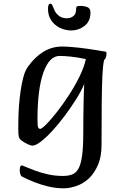

<svg xmlns="http://www.w3.org/2000/svg" viewBox="-20 -776 649 1040"><path d="M326 244Q281 244 238.5 233.5Q196 223 161 208.5Q126 194 102 182Q93 178 90 167Q87 156 87 147Q87 120 98 120Q101 120 120.5 128.5Q140 137 171 148.5Q202 160 240.5 168.5Q279 177 321 177Q350 177 371 169Q392 161 405 137.5Q418 114 424.5 68Q431 22 431 -53Q431 -88 431.5 -136.5Q432 -185 433 -234Q434 -283 436 -321Q421 -284 393 -239.5Q365 -195 332 -150.5Q299 -106 265 -69Q231 -32 202 -9.5Q173 13 155 13Q149 13 132.5 6Q116 -1 100.5 -12Q85 -23 82 -34Q79 -46 79 -77Q79 -96 79.5 -130Q80 -164 83 -204.5Q86 -245 92 -286Q98 -327 107.5 -361.5Q117 -396 133 -417Q169 -467 215 -495.5Q261 -524 318 -524Q337 -524 373 -521Q409 -518 455.5 -511.5Q502 -505 552 -496Q557 -495 557 -488Q557 -472 552.5 -462Q548 -452 544 -452Q537 -420 534.5 -365Q532 -310 531 -220Q530 -130 530 9Q530 72 511 116.5Q492 161 462 190Q432 218 395 231Q358 244 326 244ZM198 -78Q206 -78 231 -103Q256 -128 288.5 -169.5Q321 -211 353.5 -261Q386 -311 411 -362Q436 -413 445 -456Q397 -466 362 -469.5Q327 -473 303 -473Q247 -473 215 -383Q183 -293 183 -129Q183 -95 186.5 -86.5Q190 -78 198 -78ZM367 -611Q334 -611 305 -625Q276 -639 258 -665Q240 -691 240 -728Q240 -744 243.5 -750Q247 -756 254 -756Q260 -756 264.5 -745Q269 -734 275.5 -719.5Q282 -705 295 -694Q303 -686 315 -681.5Q327 -677 342 -677Q361 -677 376.5 -688Q392 -699 392 -724Q392 -736 395.5 -740Q399 -744 415 -744Q436 -744 453 -737.5Q470 -731 470 -708Q470 -660 437.5 -635.5Q405 -611 367 -611Z"/></svg>

Font: BriemHand
Style: Regular
Weight: 400
Designer: Gunnlaugur SE Briem, Eben Sorkin
Foundry: Sorkin Type
Version: Version 1.001; ttfautohint (v1.8.4.7-5d5b)